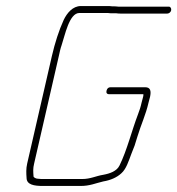

<svg xmlns="http://www.w3.org/2000/svg" viewBox="-20 -628 587 636"><path d="M539 -606H372C366 -607 359 -607 352 -607C346 -608 340 -608 333 -608H248C221 -608 202 -585 191 -562C175 -527 162 -486 152 -443L70 -86C66 -69 67 -53 68 -39C68 -16 93 -12 122 -12H247C278 -12 296 -21 322 -27C346 -31 367 -40 382 -54C398 -68 406 -94 415 -118L426 -146C429 -155 432 -165 435 -175C447 -215 463 -248 472 -288L477 -307C481 -326 479 -339 461 -339H346C339 -339 335 -335 333 -328C331 -321 334 -316 341 -316H455C455 -313 455 -310 454 -307L449 -288C446 -274 442 -262 437 -249C416 -194 401 -131 376 -80C367 -61 344 -53 322 -49C297 -45 280 -35 252 -35H127C119 -35 112 -35 105 -36C100 -36 90 -40 91 -45C90 -59 89 -70 93 -86L175 -443C178 -456 180 -467 184 -478C195 -510 209 -585 243 -585H328C335 -585 341 -585 347 -584H365C371 -583 377 -583 382 -583H534C540 -583 546 -588 547 -594C548 -600 545 -606 539 -606Z"/></svg>

Font: Electronic
Style: ExLtIt
Weight: 200
Version: Version 1.011